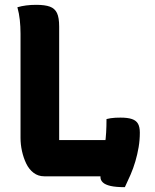

<svg xmlns="http://www.w3.org/2000/svg" viewBox="-20 -730 640 795"><path d="M163 0Q138 0 119 -14.5Q100 -29 88.5 -53Q77 -77 71 -104.5Q65 -132 65 -159Q65 -213 65 -267Q65 -321 65 -374.5Q65 -428 65 -482Q65 -536 65 -590Q65 -620 62 -647.5Q59 -675 52 -700Q69 -705 88.5 -707.5Q108 -710 130 -710Q166 -710 186.5 -702.5Q207 -695 216 -676Q225 -657 225 -620Q225 -568 225 -510.5Q225 -453 225 -392.5Q225 -332 225 -271Q225 -210 225 -150H433Q455 -150 470.5 -141Q486 -132 494.5 -113.5Q503 -95 505 -66.5Q507 -38 503 0ZM421 -237Q429 -239 438 -240.5Q447 -242 457.5 -242.5Q468 -243 479 -243Q509 -243 526.5 -237Q544 -231 551.5 -217.5Q559 -204 559 -181Q559 -150 554 -120.5Q549 -91 540.5 -62Q532 -33 520.5 -6.5Q509 20 497 45Q460 45 438 40Q416 35 406 25.5Q396 16 396 4Q396 -32 402.5 -64.5Q409 -97 415 -136.5Q421 -176 421 -237Z"/></svg>

Font: Recursive Monospace Casual ExtraBold
Style: Regular
Weight: 800
Version: Version 1.047